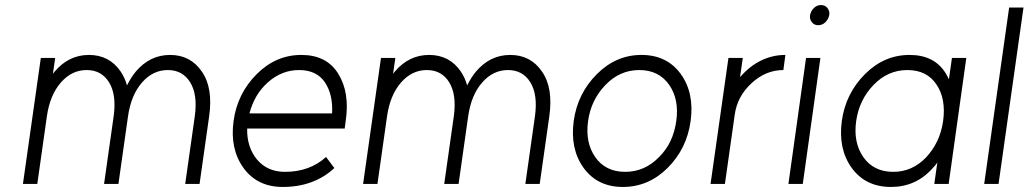

<svg xmlns="http://www.w3.org/2000/svg" viewBox="-20 -730 4082 762"><path d="M772 0 810 -268Q818 -324 811 -368.5Q804 -413 781 -446Q736 -512 655 -512Q575 -512 519 -446Q509 -434 500.5 -420.5Q492 -407 484 -391Q480 -406 473.5 -420Q467 -434 459 -446Q414 -512 333 -512Q253 -512 197 -446Q195 -444 193.5 -441.5Q192 -439 190 -437L199 -500H142L71 0H128L166 -268Q178 -353 222 -403Q265 -452 324 -452Q383 -452 413 -403Q443 -354 431 -268L393 0H450L488 -268Q500 -353 544 -403Q587 -452 646 -452Q705 -452 735 -403Q765 -354 753 -268L715 0Z M1348 -220 1352 -250Q1369 -363 1322 -438Q1276 -512 1176 -512Q1075 -512 999 -436Q922 -359 907 -250Q892 -139 946 -64Q1001 12 1102 12Q1226 12 1307 -63L1274 -107Q1209 -48 1111 -48Q1041 -48 1000 -97Q980 -121 970 -152Q960 -183 961 -220ZM1167 -452Q1236 -452 1269 -404Q1302 -355 1298 -280H970Q990 -356 1043 -403Q1098 -452 1167 -452Z M2122 0 2160 -268Q2168 -324 2161 -368.5Q2154 -413 2131 -446Q2086 -512 2005 -512Q1925 -512 1869 -446Q1859 -434 1850.5 -420.5Q1842 -407 1834 -391Q1830 -406 1823.5 -420Q1817 -434 1809 -446Q1764 -512 1683 -512Q1603 -512 1547 -446Q1545 -444 1543.5 -441.5Q1542 -439 1540 -437L1549 -500H1492L1421 0H1478L1516 -268Q1528 -353 1572 -403Q1615 -452 1674 -452Q1733 -452 1763 -403Q1793 -354 1781 -268L1743 0H1800L1838 -268Q1850 -353 1894 -403Q1937 -452 1996 -452Q2055 -452 2085 -403Q2115 -354 2103 -268L2065 0Z M2517 -452Q2595 -452 2636 -393Q2676 -335 2664 -250Q2658 -207 2641.5 -171.5Q2625 -136 2596 -107Q2539 -48 2461 -48Q2383 -48 2342 -107Q2302 -165 2314 -250Q2320 -293 2337.5 -328.5Q2355 -364 2383 -393Q2440 -452 2517 -452ZM2526 -512Q2425 -512 2349 -436Q2272 -359 2257 -250Q2242 -139 2296 -64Q2351 12 2452 12Q2554 12 2630 -64Q2706 -140 2721 -250Q2736 -361 2682 -436Q2627 -512 2526 -512Z M2871 -500 2800 0H2857L2896 -275Q2906 -348 2963 -400Q3019 -452 3089 -452L3097 -512Q3044 -512 2997 -488Q2966 -473 2935 -443Q2931 -439 2926.5 -434Q2922 -429 2917 -424L2928 -500Z M3109 0H3166L3236 -500H3179ZM3271 -670Q3274 -685 3264 -698Q3255 -710 3238 -710Q3222 -710 3210 -698Q3198 -686 3195 -670Q3192 -655 3202 -642Q3211 -630 3227 -630Q3244 -630 3256 -642Q3268 -654 3271 -670Z M3758 -500 3746 -415Q3743 -421 3740 -427Q3737 -433 3734 -438Q3689 -512 3590 -512Q3489 -512 3413 -436Q3336 -359 3321 -250Q3306 -139 3360 -64Q3415 12 3516 12Q3615 12 3681 -62Q3686 -67 3691 -73Q3696 -79 3700 -85L3688 0H3745L3815 -500ZM3581 -452Q3659 -452 3697 -394Q3716 -366 3722.5 -329.5Q3729 -293 3723 -250Q3717 -207 3700 -171Q3683 -135 3656 -106Q3601 -48 3525 -48Q3447 -48 3406 -107Q3366 -165 3378 -250Q3390 -334 3447 -393Q3504 -452 3581 -452Z M3985 -700 3886 0H3943L4042 -700Z"/></svg>

Font: Unageo
Style: Light-Italic
Weight: 300
Designer: Richard Sepsi
Foundry: Richard Sepsi
Version: Version 2.000